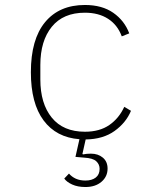

<svg xmlns="http://www.w3.org/2000/svg" viewBox="-20 -548 640 771"><path d="M321 -528Q390 -528 435 -496.5Q480 -465 499 -414L469 -402Q452 -448 414 -472.5Q376 -497 321 -497Q234 -497 188 -440.5Q142 -384 142 -287V-229Q142 -132 188 -75.5Q234 -19 321 -19Q380 -19 419 -46Q458 -73 479 -119L506 -103Q486 -55 440 -22Q394 11 324 12L311 70L313 72Q328 69 345 69Q374 69 393 85Q412 101 412 129Q412 161 387.5 182Q363 203 323 203Q292 203 270 193Q248 183 238 169L257 149Q268 162 284.5 169.5Q301 177 323 177Q349 177 364.5 165Q380 153 380 130Q380 112 366.5 99.5Q353 87 318 85L283 82L299 11Q206 4 155 -64.5Q104 -133 104 -258Q104 -390 161 -459Q218 -528 321 -528Z"/></svg>

Font: IBM Plex Mono ExtraLight
Style: Regular
Weight: 200
Monospace: yes
Designer: Mike Abbink, Paul van der Laan, Pieter van Rosmalen
Foundry: Bold Monday
Version: Version 2.3